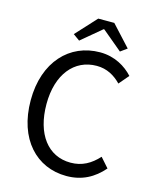

<svg xmlns="http://www.w3.org/2000/svg" viewBox="-125 -922 821 1018"><g transform="rotate(15 285.5 -413.0)"><path d="M286 -838 182 -725 218 -699 328 -791H332L442 -699L478 -725L374 -838ZM52 -328C52 -114 174 12 338 12C423 12 487 -23 539 -83L493 -135C451 -89 404 -62 341 -62C217 -62 138 -165 138 -330C138 -493 221 -594 344 -594C400 -594 443 -569 478 -533L524 -587C485 -630 423 -668 343 -668C176 -668 52 -539 52 -328Z"/></g></svg>

Font: Cambridge Sans
Style: Regular
Weight: 400
Version: Version 2.020;PS 002.020;hotconv 1.0.88;makeotf.lib2.5.64775